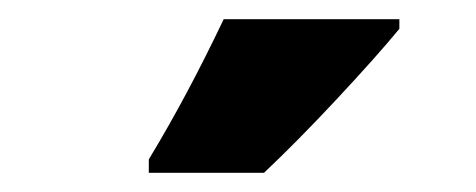

<svg xmlns="http://www.w3.org/2000/svg" viewBox="-20 -786 496 200"><path d="M396 -756Q373 -728 331.5 -683.5Q290 -639 255 -606H135V-620Q175 -686 213 -766H396Z"/></svg>

Font: Noto Sans UI CondBlack
Style: Regular
Weight: 900
Width: 3
Designer: Monotype Design Team
Foundry: Monotype Imaging Inc.
Version: Version 1.001